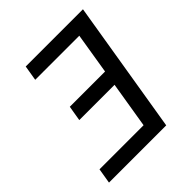

<svg xmlns="http://www.w3.org/2000/svg" viewBox="-200 -868 1001 1001"><g transform="rotate(-45 300.0 -367.5)"><path d="M29 0 43 -84H368L410 -340H150L164 -424H424L461 -651H136L150 -735H572L451 0Z"/></g></svg>

Font: Iosevka Medium Extended
Style: Italic
Weight: 500
Width: 7
Italic angle: -9°
Monospace: yes
Designer: Belleve Invis
Foundry: Belleve Invis
Version: Version 32.5.0; ttfautohint (v1.8.4)